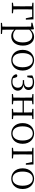

<svg xmlns="http://www.w3.org/2000/svg" viewBox="1838 -2404 826 4543"><g transform="rotate(90 2251.5 -133.0)"><path d="M45 -485 128 -476 130 -277V-227L128 -36L45 -27V0H295V-27L203 -36L201 -227V-277L203 -480H381L412 -331H446L439 -512H45Z M840 14C969 14 1060 -91 1060 -261C1060 -422 974 -526 852 -526C793 -526 730 -501 680 -441L675 -515L662 -523L518 -486V-461L609 -456C611 -406 612 -351 612 -282V30L610 225L521 233V260H783V233L684 225L682 30V-58C730 -3 786 14 840 14ZM683 -413C736 -467 781 -483 827 -483C919 -483 984 -409 984 -259C984 -94 911 -30 823 -30C771 -30 729 -44 683 -90Z M1404 14C1531 14 1650 -74 1650 -255C1650 -435 1529 -526 1404 -526C1280 -526 1160 -435 1160 -255C1160 -75 1278 14 1404 14ZM1404 -16C1301 -16 1237 -101 1237 -254C1237 -407 1301 -495 1404 -495C1507 -495 1572 -407 1572 -254C1572 -101 1507 -16 1404 -16Z M1915 14C2051 14 2126 -57 2126 -138C2126 -208 2082 -259 1989 -275C2075 -291 2110 -338 2110 -395C2110 -477 2044 -526 1927 -526C1868 -526 1814 -512 1765 -483L1770 -365H1807L1828 -479C1856 -491 1885 -495 1919 -495C2004 -495 2045 -459 2046 -393C2047 -326 2006 -290 1919 -290H1876V-259H1922C2017 -259 2056 -210 2056 -141C2056 -62 2001 -14 1916 -14C1885 -14 1858 -17 1833 -26L1815 -88C1808 -116 1794 -129 1773 -129C1757 -129 1743 -120 1737 -102C1753 -24 1823 14 1915 14Z M2557 -485 2640 -476C2641 -422 2642 -343 2642 -284H2362L2364 -476L2447 -485V-512H2206V-485L2289 -476L2291 -285V-227L2289 -35L2206 -27V0H2447V-27L2364 -36C2363 -91 2362 -176 2362 -254H2642C2642 -176 2641 -91 2640 -35L2557 -27V0H2797V-27L2714 -36L2712 -227V-285L2714 -476L2797 -485V-512H2557Z M3137 14C3264 14 3383 -74 3383 -255C3383 -435 3262 -526 3137 -526C3013 -526 2893 -435 2893 -255C2893 -75 3011 14 3137 14ZM3137 -16C3034 -16 2970 -101 2970 -254C2970 -407 3034 -495 3137 -495C3240 -495 3305 -407 3305 -254C3305 -101 3240 -16 3137 -16Z M3478 -485 3561 -476 3563 -277V-227L3561 -36L3478 -27V0H3728V-27L3636 -36L3634 -227V-277L3636 -480H3814L3845 -331H3879L3872 -512H3478Z M4207 14C4334 14 4453 -74 4453 -255C4453 -435 4332 -526 4207 -526C4083 -526 3963 -435 3963 -255C3963 -75 4081 14 4207 14ZM4207 -16C4104 -16 4040 -101 4040 -254C4040 -407 4104 -495 4207 -495C4310 -495 4375 -407 4375 -254C4375 -101 4310 -16 4207 -16Z"/></g></svg>

Font: Noto Serif CJK SC Light
Style: Regular
Weight: 300
Designer: Ryoko NISHIZUKA 西塚涼子 (kana & ideographs); Frank Grießhammer (Latin, Greek & Cyrillic); Wenlong ZHANG 张文龙 (bopomofo); San
Foundry: Adobe
Version: Version 2.001;hotconv 1.1.0;makeotfexe 2.6.0